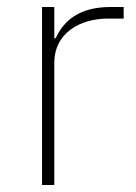

<svg xmlns="http://www.w3.org/2000/svg" viewBox="-20 -528 387 548"><path d="M135 0V-349C135 -432 206 -475 289 -475H333V-508H295C204 -508 161 -467 139 -419H135V-508H100V0Z"/></svg>

Font: IBM Plex Arabic ExtraLight
Style: Regular
Weight: 200
Designer: Mike Abbink, Paul van der Laan, Pieter van Rosmalen, Wael Morcos, Khajak Apelian
Foundry: Bold Monday
Version: Version 1.0